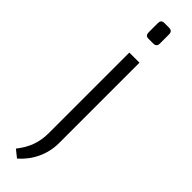

<svg xmlns="http://www.w3.org/2000/svg" viewBox="-309 -670 858 858"><g transform="rotate(45 119.5 -241.0)"><path d="M105 -688C91 -688 85 -681 85 -667V-609C85 -595 91 -588 105 -588H135C149 -588 156 -595 156 -609V-667C156 -681 149 -688 135 -688ZM152 -484H88V24C88 87 69 132 33 178L68 206C119 162 152 97 152 24Z"/></g></svg>

Font: SnT
Style: Regular
Weight: 300
Designer: Natanael Gama
Version: Version 1.001;PS 001.001;hotconv 1.0.70;makeotf.lib2.5.58329